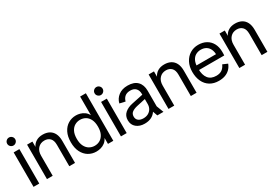

<svg xmlns="http://www.w3.org/2000/svg" viewBox="32 -1580 3511 2465"><g transform="rotate(-30 1788.0 -347.5)"><path d="M56.9 0V-510.7H141.9V0ZM99.8 -588.3Q75.6 -588.3 57.9 -605.8Q40.3 -623.2 40.3 -647.7Q40.3 -672.1 57.9 -689.5Q75.6 -706.8 99.8 -706.8Q124 -706.8 141.6 -689.5Q159.3 -672.1 159.3 -647.7Q159.3 -623.2 141.6 -605.8Q124 -588.3 99.8 -588.3Z M586.9 0V-317Q586.9 -383.6 555.3 -414.9Q523.8 -446.1 473.7 -446.1Q414.4 -446.1 377.6 -406.1Q340.9 -366.1 340.9 -298V0H255.9V-510.7H335V-432Q355.5 -474.8 395.2 -498.7Q435 -522.7 492 -522.7Q547.6 -522.7 587.8 -501Q628 -479.3 650 -435.8Q671.9 -392.2 671.9 -326.4V0Z M984.8 12Q921.3 12 869.5 -19.2Q817.8 -50.4 787.6 -110.3Q757.4 -170.3 757.4 -255.6Q757.4 -340.9 787.4 -400.5Q817.4 -460.1 869.2 -491.4Q921 -522.7 984.8 -522.7Q1015 -522.7 1046.5 -514Q1078.1 -505.3 1106.7 -485Q1135.3 -464.7 1154.6 -428.5V-705H1239.6V0H1160.3V-87.9Q1142 -50.3 1113.2 -28.3Q1084.4 -6.3 1051.2 2.8Q1018 12 984.8 12ZM1003 -63.3Q1046.5 -63.3 1081.9 -84.2Q1117.3 -105 1138.8 -147.6Q1160.3 -190.1 1160.3 -255.7Q1160.3 -321.3 1138.8 -363.9Q1117.3 -406.4 1081.9 -426.9Q1046.5 -447.4 1003 -447.4Q960.4 -447.4 924.6 -426.9Q888.8 -406.4 867.3 -363.9Q845.8 -321.3 845.8 -255.7Q845.8 -190.1 867.3 -147.6Q888.8 -105 924.6 -84.2Q960.4 -63.3 1003 -63.3Z M1352.9 0V-510.7H1437.9V0ZM1395.8 -588.3Q1371.6 -588.3 1353.9 -605.8Q1336.3 -623.2 1336.3 -647.7Q1336.3 -672.1 1353.9 -689.5Q1371.6 -706.8 1395.8 -706.8Q1420 -706.8 1437.6 -689.5Q1455.3 -672.1 1455.3 -647.7Q1455.3 -623.2 1437.6 -605.8Q1420 -588.3 1395.8 -588.3Z M1701 12Q1626.8 12 1579.3 -27.5Q1531.9 -67 1531.9 -134.2Q1531.9 -199.7 1576.5 -238.6Q1621.2 -277.5 1689.3 -291.2L1903.2 -336.3V-271.6L1730.6 -234Q1678.7 -222.2 1649.8 -200.4Q1621 -178.7 1621 -138Q1621 -98.7 1647.8 -77.3Q1674.6 -55.9 1721.3 -55.9Q1761.7 -55.9 1792.5 -72.6Q1823.3 -89.4 1840.6 -119.3Q1858 -149.1 1858 -187.3V-337.2Q1858 -390.2 1829.7 -420.1Q1801.3 -450 1749.5 -450Q1698.4 -450 1668.8 -425.4Q1639.3 -400.8 1628.3 -357.6L1546.2 -376.5Q1560.7 -439.8 1614.1 -481.2Q1667.4 -522.7 1750.7 -522.7Q1845.5 -522.7 1894.2 -473.2Q1943 -423.7 1943 -335.3V-104.9L1982.9 0H1892L1867.3 -68.5Q1842.7 -30.1 1800.8 -9Q1759 12 1701 12Z M2388.9 0V-317Q2388.9 -383.6 2357.3 -414.9Q2325.8 -446.1 2275.7 -446.1Q2216.4 -446.1 2179.6 -406.1Q2142.9 -366.1 2142.9 -298V0H2057.9V-510.7H2137V-432Q2157.5 -474.8 2197.2 -498.7Q2237 -522.7 2294 -522.7Q2349.6 -522.7 2389.8 -501Q2430 -479.3 2452 -435.8Q2473.9 -392.2 2473.9 -326.4V0Z M2801 12Q2725.9 12 2671.5 -21.3Q2617 -54.7 2588.2 -115.7Q2559.4 -176.7 2559.4 -257.6Q2559.4 -336.6 2590.4 -396.4Q2621.3 -456.1 2675.2 -489.4Q2729 -522.7 2797.4 -522.7Q2864.9 -522.7 2915.6 -494.4Q2966.3 -466.1 2994.3 -413.4Q3022.3 -360.7 3022.3 -288.1Q3022.3 -273.3 3022 -259.4Q3021.7 -245.5 3020.6 -236.8H2608.9V-303.9H2969.8L2937.8 -286.4Q2938.7 -339.2 2921.5 -376.2Q2904.3 -413.1 2871.7 -432.4Q2839.1 -451.7 2794.7 -451.7Q2754 -451.7 2720 -432.7Q2686 -413.8 2666.3 -373.6Q2646.5 -333.4 2646.5 -269.4V-254.4Q2646.5 -161.9 2686.1 -111.4Q2725.6 -60.9 2804.8 -60.9Q2854.8 -60.9 2887.8 -82.9Q2920.7 -105 2941 -151.3L3012.1 -120.5Q2995 -76.2 2965 -46.7Q2934.9 -17.2 2894 -2.6Q2853.1 12 2801 12Z M3438.9 0V-317Q3438.9 -383.6 3407.3 -414.9Q3375.8 -446.1 3325.7 -446.1Q3266.4 -446.1 3229.6 -406.1Q3192.9 -366.1 3192.9 -298V0H3107.9V-510.7H3187V-432Q3207.5 -474.8 3247.2 -498.7Q3287 -522.7 3344 -522.7Q3399.6 -522.7 3439.8 -501Q3480 -479.3 3502 -435.8Q3523.9 -392.2 3523.9 -326.4V0Z"/></g></svg>

Font: TikTok Sans Light
Style: Regular
Weight: 300
Version: Version 4.000